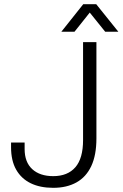

<svg xmlns="http://www.w3.org/2000/svg" viewBox="-20 -888 587 920"><path d="M235 12Q172 12 127 -10Q82 -32 57.5 -75Q33 -118 33 -182V-205H98V-174Q98 -111 134.5 -77.5Q171 -44 235 -44Q304 -44 341 -86.5Q378 -129 378 -217V-686H442V-225Q442 -145 417.5 -92.5Q393 -40 346.5 -14Q300 12 235 12ZM274 -736 379 -868H441L547 -736H484L393 -849H427L337 -736Z"/></svg>

Font: Archivo SemiBold ExtraLight
Style: Regular
Weight: 250
Version: Version 2.001